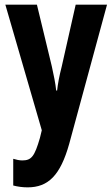

<svg xmlns="http://www.w3.org/2000/svg" viewBox="-20 -567 484 827"><path d="M3 -547 160 -6 152 27C129 106 116 124 76 124C64 124 50 121 37 117V232C56 237 77 240 99 240C188 240 240 188 278 53L441 -547H306L246 -281C235 -238 229 -205 226 -177H222C219 -208 211 -246 203 -282L139 -547Z"/></svg>

Font: Noto Sans Hebrew ExtraCondensed
Style: Bold
Weight: 700
Width: 2
Designer: Monotype Design Team
Foundry: Monotype Imaging Inc.
Version: Version 2.004